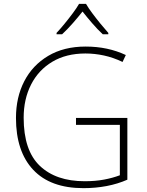

<svg xmlns="http://www.w3.org/2000/svg" viewBox="-20 -968 762 998"><path d="M375 -355H642V-34Q592 -12 534.5 -1Q477 10 414 10Q242 10 152.5 -85.5Q63 -181 63 -355Q63 -462 106 -545.5Q149 -629 230.5 -677.5Q312 -726 425 -726Q483 -726 535 -715Q587 -704 634 -682L617 -646Q569 -669 520.5 -679.5Q472 -690 424 -690Q324 -690 252 -647Q180 -604 141.5 -528.5Q103 -453 103 -356Q103 -186 187 -106Q271 -26 420 -26Q476 -26 521 -34.5Q566 -43 603 -57V-319H375ZM427 -948Q439 -927 459.5 -899.5Q480 -872 502.5 -844.5Q525 -817 543 -797V-790H514Q487 -815 459 -847.5Q431 -880 409 -908Q387 -880 358.5 -847.5Q330 -815 303 -790H274V-797Q293 -817 315.5 -844.5Q338 -872 358.5 -899.5Q379 -927 391 -948Z"/></svg>

Font: Noto Sans ExtraLight
Style: Regular
Weight: 200
Designer: Monotype Design Team
Foundry: Monotype Imaging Inc.
Version: Version 2.007